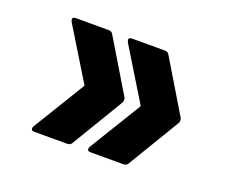

<svg xmlns="http://www.w3.org/2000/svg" viewBox="-70 -557 649 552"><g transform="rotate(20 254.5 -281.0)"><path d="M78 -107Q71 -107 69.5 -109.5Q68 -112 68 -114Q68 -117 70 -121L166 -278Q167 -280 167 -281Q167 -283 166 -284L70 -441Q68 -447 68 -448Q68 -455 78 -455H178Q188 -455 192 -447L287 -289Q289 -286 289 -281Q289 -276 287 -273L192 -115Q188 -107 178 -107ZM250 -107Q243 -107 241.5 -109.5Q240 -112 240 -114Q240 -117 242 -121L338 -278Q339 -280 339 -281Q339 -283 338 -284L242 -441Q240 -447 240 -448Q240 -455 250 -455H350Q360 -455 364 -447L459 -289Q461 -286 461 -281Q461 -276 459 -273L364 -115Q360 -107 350 -107Z"/></g></svg>

Font: LinhAnh
Style: Bold
Weight: 700
Designer: Jeremy Tribby
Foundry: Tribby Type
Version: Version 1.408